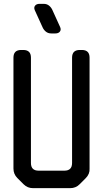

<svg xmlns="http://www.w3.org/2000/svg" viewBox="-20 -971 536 999"><path d="M103 -12Q123 8 152 8H345Q374 8 394 -12L426 -44Q448 -66 446 -94V-671Q446 -711 406 -711H395Q355 -711 355 -671V-123Q355 -83 315 -83H181Q141 -83 141 -123V-671Q141 -711 101 -711H90Q50 -711 50 -671V-94Q50 -65 70 -45ZM201 -830Q207 -816 218.5 -806.5Q230 -797 247 -797H268Q284 -797 291.5 -806.5Q299 -816 293 -830L253 -918Q247 -932 235.5 -941.5Q224 -951 207 -951H186Q170 -951 162.5 -941.5Q155 -932 161 -918Z"/></svg>

Font: WDXL Lubrifont JP N
Style: Regular
Weight: 400
Designer: [WDXL Lubrifont] Copyright 2020-2022 (c) NightFurySL2001, Skr-ZERO; [ZCOOL QingKe HuangYou] Copyright 2018-2022 (c) The 
Version: Version 2.001;hotconv 1.1.1;makeotfexe 2.6.0